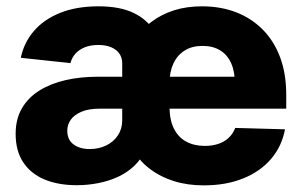

<svg xmlns="http://www.w3.org/2000/svg" viewBox="-20 -568 944 599"><path d="M219.7 9.8Q161.6 9.8 118.9 -8.1Q76.2 -25.9 52.5 -61.5Q28.8 -97.2 28.8 -150.4Q28.8 -196.8 48.6 -230.5Q68.4 -264.2 103.5 -285.9Q138.7 -307.6 184.8 -318.1Q231 -328.6 284.2 -328.6H752.4L712.4 -304.7Q713.4 -341.8 702.1 -368.7Q690.9 -395.5 668 -410.2Q645 -424.8 611.8 -424.8Q579.1 -424.8 556.2 -410.4Q533.2 -396 521 -369.9Q508.8 -343.8 508.8 -308.1V-236.3Q508.8 -194.3 522.5 -167Q536.1 -139.6 561 -126.2Q585.9 -112.8 619.1 -112.8Q642.1 -112.8 661.1 -119.1Q680.2 -125.5 693.6 -138.2Q707 -150.9 713.9 -168.9L869.1 -164.6Q859.4 -111.8 825.9 -72.5Q792.5 -33.2 739 -11.5Q685.5 10.3 615.7 10.3Q564.9 10.3 522.7 -2.9Q480.5 -16.1 448.2 -40.5Q416 -64.9 396 -98.6L398.9 -443.8Q421.4 -476.6 452.6 -500Q483.9 -523.4 523.2 -535.9Q562.5 -548.3 609.9 -548.3Q668 -548.3 715.8 -530Q763.7 -511.7 799.1 -476.3Q834.5 -440.9 853.8 -389.6Q873 -338.4 873 -272V-229H291Q256.8 -229 234.4 -219.5Q211.9 -210 200.9 -194.6Q189.9 -179.2 189.9 -160.6Q189.9 -131.8 209.5 -117.4Q229 -103 259.8 -103Q288.6 -103 311.5 -114.3Q334.5 -125.5 347.9 -145.8Q361.3 -166 361.3 -192.9V-369.6Q361.3 -388.2 352.3 -400.9Q343.3 -413.6 326.7 -420.7Q310.1 -427.7 286.6 -427.7Q263.2 -427.7 245.1 -420.7Q227.1 -413.6 215.6 -400.9Q204.1 -388.2 199.7 -371.1L44.9 -387.7Q54.7 -435.1 85.7 -471.2Q116.7 -507.3 167.5 -527.8Q218.3 -548.3 287.6 -548.3Q353.5 -548.3 396.5 -527.8Q439.5 -507.3 461.7 -470Q483.9 -432.6 487.3 -380.9L483.4 -101.6H433.6Q421.9 -72.8 399.9 -51.5Q377.9 -30.3 349.1 -16.8Q320.3 -3.4 287.1 3.2Q253.9 9.8 219.7 9.8Z"/></svg>

Font: Inter 17pt ExtraBold
Style: Regular
Weight: 800
Version: Version 4.001;git-66647c0bb